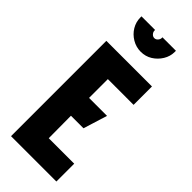

<svg xmlns="http://www.w3.org/2000/svg" viewBox="-293 -958 997 997"><g transform="rotate(45 205.5 -459.5)"><path d="M41 0H374V-131H187L186 -295H278L319 -427H187V-565H376V-700H41ZM333 -919H234V-914Q234 -904 226 -895Q218 -886 207 -886Q196 -886 188 -895Q180 -904 180 -914V-919H80V-911Q80 -878 97 -849.5Q114 -821 143.5 -803.5Q173 -786 207 -786Q242 -786 270 -803.5Q298 -821 315.5 -849.5Q333 -878 333 -911Z"/></g></svg>

Font: Advent Pro ExtraBold
Style: Regular
Weight: 800
Designer: VivaRado, Andreas Kalpakidis
Foundry: VivaRado, Andreas Kalpakidis
Version: Version 3.000